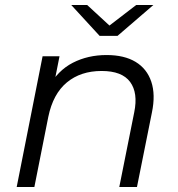

<svg xmlns="http://www.w3.org/2000/svg" viewBox="-20 -751 716 771"><path d="M408 -530Q479 -530 524.5 -502.5Q570 -475 587.5 -423Q605 -371 590 -299L530 0H459L519 -300Q535 -378 502.5 -422Q470 -466 388 -466Q304 -466 248.5 -420Q193 -374 174 -282L118 0H47L151 -525H219L189 -374L174 -400Q212 -468 272.5 -499Q333 -530 408 -530ZM380 -607 266 -731H330L445 -625H389L527 -731H596L452 -607Z"/></svg>

Font: MOST Montserrat
Style: Italic
Weight: 400
Italic angle: -11.3°
Designer: Julieta Ulanovsky
Foundry: Julieta Ulanovsky
Version: Version 8.000;March 11, 2024;FontCreator 15.0.0.2926 64-bit